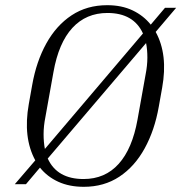

<svg xmlns="http://www.w3.org/2000/svg" viewBox="-20 -710 702 740"><path d="M592 -299Q576 -208 537.5 -138Q499 -68 440 -29Q381 10 303 10Q247 10 204.5 -9.5Q162 -29 134 -64L80 0H37L116 -92Q68 -180 91 -309L104 -382Q120 -473 158.5 -542.5Q197 -612 256 -651Q315 -690 393 -690Q449 -690 491 -670Q533 -650 561 -615L616 -680H659L580 -587Q628 -500 605 -372ZM155 -259Q148 -224 148 -193Q148 -162 153 -136L531 -581Q495 -660 394 -660Q312 -660 259 -602.5Q206 -545 186 -432ZM541 -422Q548 -457 548 -488Q548 -519 543 -544L164 -99Q200 -20 302 -20Q385 -20 437.5 -78.5Q490 -137 510 -249Z"/></svg>

Font: Inria Serif Light
Style: Italic
Weight: 300
Italic angle: -10°
Designer: Black Foundry Team
Foundry: Black Foundry
Version: Version 1.000; ttfautohint (v1.8.3)